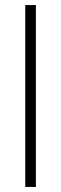

<svg xmlns="http://www.w3.org/2000/svg" viewBox="-20 -740 242 760"><path d="M80 -720H122V0H80Z"/></svg>

Font: Tap Sans
Style: Regular
Weight: 400
Designer: Tap Payments
Foundry: Tap Payments
Version: Version 1.001;Glyphs 3.1.2 (3151)